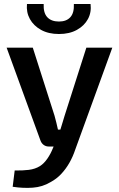

<svg xmlns="http://www.w3.org/2000/svg" viewBox="-20 -728 592 954"><path d="M538 -491 354 15Q342 51 324.5 81.5Q307 112 284 136.5Q261 161 231 177Q191 201 143 204.5Q95 208 43 200L53 119Q91 120 123 116Q155 112 179 97Q199 84 215.5 60Q232 36 243 8L269 -53Q278 -75 286 -103.5Q294 -132 301 -153L409 -491ZM143 -491 251 -153Q256 -136 260 -118.5Q264 -101 268 -84H293L253 0H222Q208 0 197 -8Q186 -16 181 -30L13 -491ZM347 -708H430Q435 -667 417 -633.5Q399 -600 362 -579.5Q325 -559 273 -559Q221 -559 184 -579.5Q147 -600 128.5 -633.5Q110 -667 114 -708H197Q195 -664 215 -642.5Q235 -621 273 -621Q310 -621 329.5 -642.5Q349 -664 347 -708Z"/></svg>

Font: Exo 2 SemiBold
Style: Regular
Weight: 600
Designer: Natanael Gama
Foundry: Natanael Gama
Version: Version 2.010